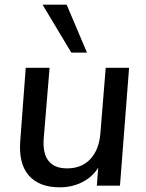

<svg xmlns="http://www.w3.org/2000/svg" viewBox="-20 -794 625 821"><path d="M235 7Q147 7 102.5 -44.5Q58 -96 67 -197L90 -504H192L167 -203Q162 -138 187.5 -106Q213 -74 267 -74Q329 -74 366 -113.5Q403 -153 409 -221L432 -504H532L493 0H394L402 -105L415 -106Q393 -52 345 -22.5Q297 7 235 7ZM285 -569 162 -774H265L352 -569Z"/></svg>

Font: Muli SemiBold
Style: Italic
Weight: 600
Italic angle: -4.541°
Designer: Vernon Adams
Foundry: Vernon Adams
Version: Version 2.100; ttfautohint (v1.8.1.43-b0c9)